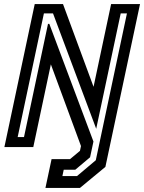

<svg xmlns="http://www.w3.org/2000/svg" viewBox="-20 -720 706 940"><path d="M202.5 200 232.5 59H323L371.5 18.5L376.5 -5L229 -405L143 0H1.5L150 -700H288.5L438 -295L524 -700H665.5L496 97L371.5 200ZM285.5 142H357L449 64.5L601.5 -654.5H571L451 -89.5L239.5 -654.5H195L66.5 -49H97.5L215 -603H221.5L437.5 -27L421 50L348.5 111H292Z"/></svg>

Font: Tourney SemiBold
Style: Italic
Weight: 600
Italic angle: -12°
Version: Version 1.015